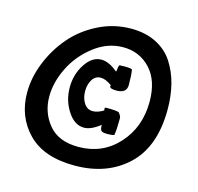

<svg xmlns="http://www.w3.org/2000/svg" viewBox="-106 -846 990 959"><g transform="rotate(15 389.0 -366.0)"><path d="M37 -291Q37 -368 68.5 -446.5Q100 -525 154 -588.5Q208 -652 288 -692.5Q368 -733 458 -733Q533 -733 588.5 -704.5Q644 -676 675.5 -627Q707 -578 722 -518.5Q737 -459 737 -390Q737 -197 632 -98Q527 1 359 1Q200 1 118.5 -82.5Q37 -166 37 -291ZM149 -300Q149 -217 200 -155.5Q251 -94 354 -94Q478 -94 559 -183Q640 -272 640 -404Q640 -513 584 -573Q528 -633 443 -633Q363 -633 293.5 -579.5Q224 -526 186.5 -450Q149 -374 149 -300ZM236 -371Q236 -438 271 -491.5Q306 -545 354 -545Q393 -545 439 -506Q440 -506 441 -514.5Q442 -523 443.5 -531.5Q445 -540 448 -541Q449 -541 456.5 -541.5Q464 -542 472 -542Q507 -542 513 -537Q518 -510 518 -458Q518 -415 465 -415Q430 -415 430 -428Q430 -431 432 -433Q400 -457 374 -457Q346 -457 330.5 -432Q315 -407 315 -372Q315 -337 331.5 -311Q348 -285 377 -285Q402 -285 432 -303V-308Q431 -312 431 -315Q431 -318 438 -319Q489 -319 504 -314Q506 -311 508.5 -308Q511 -305 512 -303.5Q513 -302 514 -299.5Q515 -297 516 -295.5Q517 -294 517.5 -291Q518 -288 518 -285V-278Q518 -227 513 -199Q508 -194 476 -194Q451 -194 445 -201.5Q439 -209 439 -231Q393 -194 356 -194Q307 -194 271.5 -248.5Q236 -303 236 -371Z"/></g></svg>

Font: Gorditas
Style: Regular
Weight: 400
Designer: Gustavo Dipre (gbrenda1987@gmail.com)
Foundry: Gustavo Dipre (gbrenda1987@gmail.com)
Version: Version 1.001